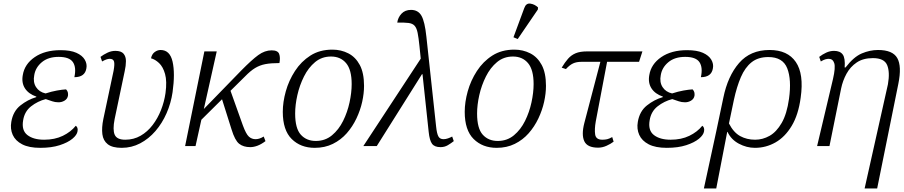

<svg xmlns="http://www.w3.org/2000/svg" viewBox="-20 -827 5120 1087"><path d="M208 10Q144 10 105.5 -10Q67 -30 52 -63.5Q37 -97 44 -137Q54 -197 95.5 -230Q137 -263 185 -277L186 -280Q142 -295 121.5 -326.5Q101 -358 109 -402Q119 -464 176.5 -503.5Q234 -543 323 -543Q379 -543 412.5 -528Q446 -513 460 -489Q474 -465 469 -440Q461 -390 401 -390Q413 -445 393 -475Q373 -505 312 -505Q253 -505 217 -475Q181 -445 174 -402Q166 -362 184 -334Q202 -306 238 -298Q272 -309 302.5 -314.5Q333 -320 354 -321Q362 -313 364 -304Q366 -295 365 -286Q362 -267 345 -257Q328 -247 309 -248Q292 -248 276 -253.5Q260 -259 239 -266Q193 -254 156 -225Q119 -196 111 -146Q101 -89 135 -62.5Q169 -36 230 -36Q290 -36 335.5 -58Q381 -80 409 -115Q415 -111 418 -103.5Q421 -96 419 -84Q416 -63 390 -41.5Q364 -20 318 -5Q272 10 208 10Z M669 10Q616 10 590 -10.5Q564 -31 559.5 -67.5Q555 -104 565 -153L623 -426Q630 -464 625.5 -479Q621 -494 601 -494Q584 -494 558 -479L549 -505Q566 -518 588 -528.5Q610 -539 633 -539Q666 -539 679.5 -523Q693 -507 693 -481Q693 -455 686 -424L629 -153Q617 -92 629.5 -64Q642 -36 689 -36Q737 -36 776 -58.5Q815 -81 844 -119Q873 -157 891.5 -204Q910 -251 917 -300Q926 -367 914.5 -408Q903 -449 880.5 -470Q858 -491 835 -497Q840 -521 856 -532.5Q872 -544 889 -544Q942 -544 957 -478Q972 -412 957 -305Q948 -243 923 -186Q898 -129 860 -85Q822 -41 773.5 -15.5Q725 10 669 10Z M1028 0 1137 -536H1207L1134 -210L1346 -428Q1405 -488 1442 -515Q1479 -542 1518 -542Q1553 -542 1560.5 -521.5Q1568 -501 1562 -470Q1514 -470 1482.5 -464Q1451 -458 1424.5 -442Q1398 -426 1367 -394L1285 -313L1355 -117Q1373 -68 1389 -53.5Q1405 -39 1427 -39Q1436 -39 1447 -42Q1458 -45 1473 -54L1483 -28Q1459 -10 1437.5 -2Q1416 6 1397 6Q1358 6 1334 -13Q1310 -32 1291 -94L1237 -265L1120 -149L1087 0Z M1762 10Q1682 10 1631.5 -40Q1581 -90 1581 -194Q1581 -249 1598 -310Q1615 -371 1650 -425Q1685 -479 1737.5 -512.5Q1790 -546 1862 -546Q1911 -546 1952 -525Q1993 -504 2017 -459Q2041 -414 2041 -341Q2041 -298 2030.5 -250.5Q2020 -203 1998 -156.5Q1976 -110 1943 -72.5Q1910 -35 1864.5 -12.5Q1819 10 1762 10ZM1768 -29Q1821 -29 1859.5 -61Q1898 -93 1922.5 -142.5Q1947 -192 1959 -247.5Q1971 -303 1971 -351Q1971 -432 1939.5 -469.5Q1908 -507 1854 -507Q1802 -507 1764 -475.5Q1726 -444 1701 -394Q1676 -344 1663.5 -288.5Q1651 -233 1651 -184Q1651 -100 1683 -64.5Q1715 -29 1768 -29Z M2037 0 2362 -495 2355 -564Q2350 -613 2344.5 -640.5Q2339 -668 2327.5 -681Q2316 -694 2293 -697Q2270 -700 2229 -699Q2233 -728 2253 -749.5Q2273 -771 2307 -771Q2347 -771 2366 -738Q2385 -705 2394 -619L2449 -111Q2453 -72 2461.5 -55.5Q2470 -39 2491 -39Q2503 -39 2516 -43.5Q2529 -48 2540 -54L2549 -28Q2534 -16 2515.5 -5Q2497 6 2474 6Q2440 6 2426 -13Q2412 -32 2407 -80L2372 -407H2369L2113 0Z M2792 10Q2712 10 2661.5 -40Q2611 -90 2611 -194Q2611 -249 2628 -310Q2645 -371 2680 -425Q2715 -479 2767.5 -512.5Q2820 -546 2892 -546Q2941 -546 2982 -525Q3023 -504 3047 -459Q3071 -414 3071 -341Q3071 -298 3060.5 -250.5Q3050 -203 3028 -156.5Q3006 -110 2973 -72.5Q2940 -35 2894.5 -12.5Q2849 10 2792 10ZM2798 -29Q2851 -29 2889.5 -61Q2928 -93 2952.5 -142.5Q2977 -192 2989 -247.5Q3001 -303 3001 -351Q3001 -432 2969.5 -469.5Q2938 -507 2884 -507Q2832 -507 2794 -475.5Q2756 -444 2731 -394Q2706 -344 2693.5 -288.5Q2681 -233 2681 -184Q2681 -100 2713 -64.5Q2745 -29 2798 -29ZM2911 -606 2887 -616 2948 -781Q2958 -810 2982.5 -806.5Q3007 -803 3026 -785L3025 -773Z M3366 9Q3305 9 3288 -27.5Q3271 -64 3288 -130L3379 -477H3272Q3244 -477 3224.5 -468Q3205 -459 3184 -436L3160 -444Q3178 -474 3196 -494.5Q3214 -515 3239 -525.5Q3264 -536 3304 -536H3617L3598 -477H3417L3353 -140Q3345 -95 3349.5 -65.5Q3354 -36 3390 -36Q3406 -36 3418 -39Q3430 -42 3446 -51L3454 -25Q3437 -12 3413.5 -1.5Q3390 9 3366 9Z M3755 10Q3691 10 3652.5 -10Q3614 -30 3599 -63.5Q3584 -97 3591 -137Q3601 -197 3642.5 -230Q3684 -263 3732 -277L3733 -280Q3689 -295 3668.5 -326.5Q3648 -358 3656 -402Q3666 -464 3723.5 -503.5Q3781 -543 3870 -543Q3926 -543 3959.5 -528Q3993 -513 4007 -489Q4021 -465 4016 -440Q4008 -390 3948 -390Q3960 -445 3940 -475Q3920 -505 3859 -505Q3800 -505 3764 -475Q3728 -445 3721 -402Q3713 -362 3731 -334Q3749 -306 3785 -298Q3819 -309 3849.5 -314.5Q3880 -320 3901 -321Q3909 -313 3911 -304Q3913 -295 3912 -286Q3909 -267 3892 -257Q3875 -247 3856 -248Q3839 -248 3823 -253.5Q3807 -259 3786 -266Q3740 -254 3703 -225Q3666 -196 3658 -146Q3648 -89 3682 -62.5Q3716 -36 3777 -36Q3837 -36 3882.5 -58Q3928 -80 3956 -115Q3962 -111 3965 -103.5Q3968 -96 3966 -84Q3963 -63 3937 -41.5Q3911 -20 3865 -5Q3819 10 3755 10Z M4075 -273Q4100 -396 4164 -470Q4228 -544 4337 -544Q4439 -544 4485.5 -476Q4532 -408 4513 -274Q4500 -177 4462 -114Q4424 -51 4370 -20.5Q4316 10 4254 10Q4207 10 4163 -13.5Q4119 -37 4099 -80H4097L4035 240H3965L4035 -83ZM4255 -36Q4298 -36 4337 -58Q4376 -80 4405.5 -131Q4435 -182 4447 -268Q4462 -376 4437 -440Q4412 -504 4330 -504Q4272 -504 4235 -474.5Q4198 -445 4174.5 -390.5Q4151 -336 4135 -262L4107 -128Q4133 -77 4170.5 -56.5Q4208 -36 4255 -36Z M4875 240 5007 -350Q5019 -419 5002.5 -458.5Q4986 -498 4922 -498Q4867 -498 4830.5 -473.5Q4794 -449 4772.5 -409.5Q4751 -370 4742 -326L4676 0H4606L4696 -380Q4711 -445 4703 -469.5Q4695 -494 4672 -494Q4663 -494 4652.5 -491Q4642 -488 4627 -479L4618 -505Q4636 -519 4657.5 -529Q4679 -539 4702 -539Q4736 -539 4751 -518.5Q4766 -498 4762 -445H4767Q4813 -505 4859 -524.5Q4905 -544 4951 -544Q5034 -544 5060 -498Q5086 -452 5066 -353L4946 240Z"/></svg>

Font: Noto Serif Light
Style: Italic
Weight: 300
Italic angle: -12°
Designer: Monotype Design Team
Foundry: Monotype Imaging Inc.
Version: Version 2.013